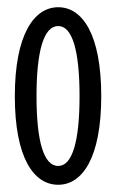

<svg xmlns="http://www.w3.org/2000/svg" viewBox="-20 -498 321 531"><path d="M260 -232C260 -403 208 -478 141 -478C74 -478 21 -402 21 -232C21 -62 73 13 141 13C208 13 260 -62 260 -232ZM200 -232C200 -107 180 -39 141 -39C101 -39 81 -107 81 -232C81 -357 101 -426 141 -426C180 -426 200 -358 200 -232Z"/></svg>

Font: Stint Ultra Condensed
Style: Regular
Weight: 400
Width: 1
Designer: Astigmatic (AOETI)
Foundry: Astigmatic (AOETI)
Version: Version 1.000